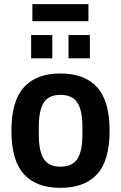

<svg xmlns="http://www.w3.org/2000/svg" viewBox="-20 -893 583 925"><path d="M136 -791V-873H406V-791ZM130 -612V-724H232V-612ZM310 -612V-724H413V-612ZM271 12Q155 12 95 -54Q35 -120 35 -263Q35 -406 95 -472.5Q155 -539 271 -539Q388 -539 448 -472.5Q508 -406 508 -263Q508 -120 448 -54Q388 12 271 12ZM271 -90Q328 -90 352.5 -127Q377 -164 377 -244V-282Q377 -362 352.5 -399Q328 -436 271 -436Q215 -436 191 -399Q167 -362 167 -282V-244Q167 -164 191 -127Q215 -90 271 -90Z"/></svg>

Font: Archivo SemiCondensed
Style: Bold
Weight: 680
Width: 4
Designer: Hector Gatti
Foundry: Omnibus-Type
Version: Version 2.001; ttfautohint (v1.8.3)